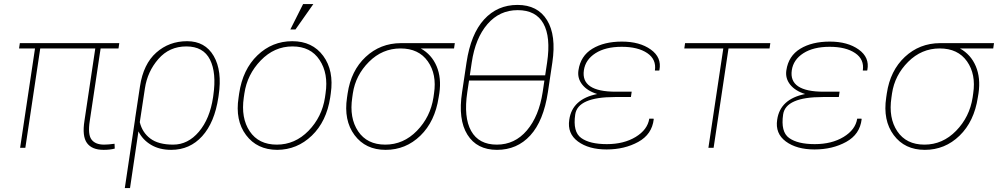

<svg xmlns="http://www.w3.org/2000/svg" viewBox="-20 -746 5037 969"><path d="M505.4 -16.1Q526.4 -16.1 558.1 -20.5L559.1 3.9Q535.6 10.3 502.9 10.3Q443.8 10.3 418.9 -24.2Q394 -58.6 406.2 -136.2L460.9 -501.5H183.1L107.9 0H81.5L156.7 -501.5H76.2L80.1 -528.3H582L578.1 -501.5H487.8L433.1 -136.2Q422.4 -67.9 441.7 -42Q460.9 -16.1 505.4 -16.1Z M711.4 -300.3 685.5 -129.4Q697.8 -77.6 738.5 -46.9Q779.3 -16.1 854 -16.1Q928.7 -16.1 983.9 -81.3Q1039.1 -146.5 1055.2 -254.4L1056.6 -264.6Q1073.2 -378.4 1039.8 -445.1Q1006.3 -511.7 920.4 -511.7Q834.5 -511.7 779.3 -448.2Q724.1 -384.8 711.4 -300.3ZM844.2 10.3Q784.7 10.3 742.2 -15.1Q699.7 -40.5 678.7 -83L636.2 203.1H609.9L662.1 -147V-148.9L686.5 -310.5Q703.6 -422.9 768.6 -480.5Q833.5 -538.1 924.3 -538.1Q1015.1 -538.1 1058.6 -463.4Q1102.1 -388.7 1083.5 -264.6L1082 -254.4Q1063 -127.9 1000.5 -58.8Q938 10.3 844.2 10.3Z M1537.1 -85.9Q1605 -155.8 1620.1 -253.9L1623 -274.4Q1638.2 -375 1592.8 -443.4Q1547.9 -511.7 1456.1 -511.7Q1364.3 -511.7 1295.9 -440.9Q1227.5 -370.1 1213.4 -274.4L1210.4 -253.9Q1195.3 -150.9 1240.2 -83.5Q1285.2 -16.1 1377 -16.1Q1468.8 -16.1 1537.1 -85.9ZM1649.4 -274.4 1646.5 -253.9Q1627.9 -132.8 1553.7 -61.5Q1479.5 9.8 1378.9 10.3Q1277.3 9.8 1221.7 -64.5Q1166 -138.7 1184.1 -253.9L1187 -274.4Q1205.1 -395.5 1279.3 -466.8Q1353.5 -538.1 1455.1 -538.1Q1556.6 -538.1 1611.3 -463.9Q1666 -389.6 1649.4 -274.4ZM1509.8 -725.6H1561.5L1471.2 -597.2H1445.3Z M2167.5 -253.9 2170.4 -274.4Q2185.1 -371.1 2139.2 -436.3Q2093.3 -501.5 2001.5 -501.5Q1909.7 -501.5 1842 -433.8Q1774.4 -366.2 1760.7 -274.4L1757.8 -253.9Q1742.2 -150.9 1787.4 -83.5Q1832.5 -16.1 1924.3 -16.1Q2016.1 -16.1 2084.2 -85.9Q2152.3 -155.8 2167.5 -253.9ZM1731.4 -253.9 1734.4 -274.4Q1751.5 -389.6 1825.4 -458.7Q1899.4 -527.8 2002.9 -528.3H2275.4L2271.5 -501.5H2103.5Q2158.7 -470.7 2183.6 -411.6Q2208.5 -352.5 2197.3 -275.4L2193.8 -254.4Q2175.3 -132.8 2101.6 -61.3Q2027.8 10.3 1926.3 10.3Q1824.7 10.3 1769.3 -64.2Q1713.9 -138.7 1731.4 -253.9Z M2718.8 -281.2 2727.5 -339.4H2347.2L2338.4 -281.2Q2319.3 -153.8 2357.9 -85Q2396.5 -16.1 2487.3 -16.1Q2578.1 -16.1 2639.2 -87.9Q2700.2 -159.7 2718.8 -281.2ZM2360.8 -430.7 2351.1 -365.7H2731.4L2741.2 -430.7Q2760.3 -559.6 2722.4 -627.2Q2684.6 -694.8 2592.8 -694.8Q2501 -694.8 2439.9 -624Q2378.9 -553.2 2360.8 -430.7ZM2312 -280.3 2334.5 -430.7Q2356 -574.2 2423.1 -647.7Q2490.2 -721.2 2591.8 -721.2Q2693.4 -721.2 2740.7 -644.5Q2788.1 -567.9 2767.6 -430.7L2745.1 -280.3Q2723.1 -135.7 2656.5 -62.7Q2589.8 10.3 2488.3 10.3Q2386.7 10.3 2338.9 -66.4Q2291 -143.1 2312 -280.3Z M3083.5 -256.3Q2896 -256.3 2883.1 -168.5Q2870.1 -80.6 2913.3 -49.6Q2956.5 -18.6 3042.5 -18.6Q3128.4 -18.6 3188.2 -54.9Q3248 -91.3 3256.8 -147H3278.3L3279.3 -144Q3270.5 -67.9 3201.2 -29.8Q3131.8 8.3 3041.5 8.3Q2951.2 8.3 2896.7 -32Q2842.3 -72.3 2853 -141.6Q2867.7 -246.1 2994.1 -271.5Q2943.8 -287.1 2918.5 -319.1Q2893.1 -351.1 2899.4 -391.6Q2910.2 -463.9 2969.5 -500Q3028.8 -536.1 3118.7 -536.1Q3208.5 -536.1 3264.4 -496.1Q3320.3 -456.1 3308.1 -393.1L3307.1 -390.1H3285.2Q3293.5 -446.3 3246.6 -478Q3199.7 -509.8 3117.7 -509.8Q3035.6 -509.8 2985.1 -477.3Q2934.6 -444.8 2926.8 -391.6Q2910.6 -283.2 3087.4 -283.2H3168L3164.6 -259.3L3164.1 -256.3Z M3863.8 -501.5H3656.7L3581.5 0H3555.2L3630.4 -501.5H3433.6L3437.5 -528.3H3867.7Z M4132.8 -256.3Q3945.3 -256.3 3932.4 -168.5Q3919.4 -80.6 3962.6 -49.6Q4005.9 -18.6 4091.8 -18.6Q4177.7 -18.6 4237.5 -54.9Q4297.4 -91.3 4306.2 -147H4327.6L4328.6 -144Q4319.8 -67.9 4250.5 -29.8Q4181.2 8.3 4090.8 8.3Q4000.5 8.3 3946 -32Q3891.6 -72.3 3902.3 -141.6Q3917 -246.1 4043.5 -271.5Q3993.2 -287.1 3967.8 -319.1Q3942.4 -351.1 3948.7 -391.6Q3959.5 -463.9 4018.8 -500Q4078.1 -536.1 4168 -536.1Q4257.8 -536.1 4313.7 -496.1Q4369.6 -456.1 4357.4 -393.1L4356.4 -390.1H4334.5Q4342.8 -446.3 4295.9 -478Q4249 -509.8 4167 -509.8Q4085 -509.8 4034.4 -477.3Q3983.9 -444.8 3976.1 -391.6Q3960 -283.2 4136.7 -283.2H4217.3L4213.9 -259.3L4213.4 -256.3Z M4888.7 -253.9 4891.6 -274.4Q4906.2 -371.1 4860.4 -436.3Q4814.5 -501.5 4722.7 -501.5Q4630.9 -501.5 4563.2 -433.8Q4495.6 -366.2 4481.9 -274.4L4479 -253.9Q4463.4 -150.9 4508.5 -83.5Q4553.7 -16.1 4645.5 -16.1Q4737.3 -16.1 4805.4 -85.9Q4873.5 -155.8 4888.7 -253.9ZM4452.6 -253.9 4455.6 -274.4Q4472.7 -389.6 4546.6 -458.7Q4620.6 -527.8 4724.1 -528.3H4996.6L4992.7 -501.5H4824.7Q4879.9 -470.7 4904.8 -411.6Q4929.7 -352.5 4918.5 -275.4L4915 -254.4Q4896.5 -132.8 4822.8 -61.3Q4749 10.3 4647.5 10.3Q4545.9 10.3 4490.5 -64.2Q4435.1 -138.7 4452.6 -253.9Z"/></svg>

Font: Roboto-ThinItalic
Style: Italic
Weight: 250
Italic angle: -12°
Designer: Google
Version: Version 1.100141; 2013; ttfautohint (v0.94.14-c901) -l 8 -r 